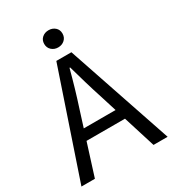

<svg xmlns="http://www.w3.org/2000/svg" viewBox="-196 -929 936 1038"><g transform="rotate(-30 272.0 -410.5)"><path d="M3 0 225 -656H319L541 0H453L338 -367Q320 -422 304 -476.5Q288 -531 272 -588H268Q253 -531 237 -476.5Q221 -422 203 -367L87 0ZM119 -200V-266H422V-200ZM271 -714Q247 -714 230.5 -729Q214 -744 214 -768Q214 -792 230.5 -806.5Q247 -821 271 -821Q295 -821 311.5 -806.5Q328 -792 328 -768Q328 -744 311.5 -729Q295 -714 271 -714Z"/></g></svg>

Font: Source Sans 3
Style: Regular
Weight: 400
Designer: Paul D. Hunt
Foundry: Adobe
Version: Version 3.046;hotconv 1.0.118;makeotfexe 2.5.65603